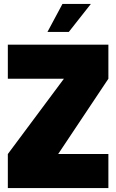

<svg xmlns="http://www.w3.org/2000/svg" viewBox="-20 -960 592 980"><path d="M331.1 -796.9H222.2L298.8 -939.9H443.8ZM533.2 0H20V-173.8L306.2 -558.1H20V-731.9H533.2V-558.1L276.9 -173.8H533.2Z"/></svg>

Font: Squarion Black
Style: Regular
Weight: 900
Designer: Natanael Gama
Version: Version 1.00;September 12, 2019;FontCreator 11.5.0.2425 64-b